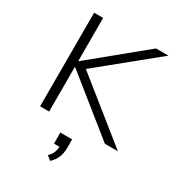

<svg xmlns="http://www.w3.org/2000/svg" viewBox="-226 -841 1148 1252"><g transform="rotate(30 348.5 -215.0)"><path d="M111 0V-705H179V-381H182L577 -705H671L225 -342L227 -377L697 0H599L182 -335H179V0ZM346 275 314 250Q337 227 345 204.5Q353 182 353 155L369 165H311V82H400V145Q400 185 387 217Q374 249 346 275Z"/></g></svg>

Font: Nunito Sans 10pt SemiExpanded Light
Style: Regular
Weight: 300
Width: 6
Designer: Vernon Adams
Foundry: Vernon Adams
Version: Version 3.101;gftools[0.9.27]